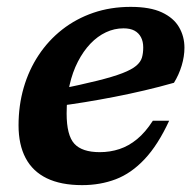

<svg xmlns="http://www.w3.org/2000/svg" viewBox="-20 -527 570 559"><path d="M339.5 -444.5Q313 -444.5 288.5 -433Q264 -421.5 243.2 -399.8Q222.5 -378 206.8 -347.5Q191 -317 182.5 -279Q174 -241 174 -196.5Q174 -133 196.5 -108.5Q219 -84 270.5 -84Q300.5 -84 327.8 -93Q355 -102 379.2 -122Q403.5 -142 425 -175.5H472.5Q440 -105 401.2 -63.8Q362.5 -22.5 317.2 -5.2Q272 12 219 12Q157.5 12 116.2 -8Q75 -28 54.5 -67Q34 -106 34 -162Q34 -220 49 -271.8Q64 -323.5 92.5 -366.5Q121 -409.5 161.2 -441Q201.5 -472.5 251.8 -489.8Q302 -507 360.5 -507Q417 -507 451.2 -491Q485.5 -475 501.2 -448Q517 -421 517 -388Q517 -363 509 -336.2Q501 -309.5 486.5 -286Q444.5 -274 400.8 -263.8Q357 -253.5 313.2 -245Q269.5 -236.5 226.5 -229.5Q183.5 -222.5 143.5 -217.5L146.5 -266Q217 -280.5 263.2 -292Q309.5 -303.5 336.5 -314Q363.5 -324.5 376.5 -335.5Q389.5 -346.5 393.2 -359.2Q397 -372 397 -389Q397 -406 390.5 -418.5Q384 -431 371.5 -437.8Q359 -444.5 339.5 -444.5Z"/></svg>

Font: Newsreader 9pt SemiBold
Style: Italic
Weight: 600
Italic angle: -17°
Designer: Hugues Gentile
Foundry: Production Type
Version: Version 1.003